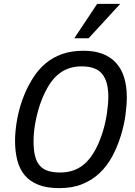

<svg xmlns="http://www.w3.org/2000/svg" viewBox="-20 -950 693 984"><path d="M284.2 14.2Q219.7 14.2 176.3 -3.2Q132.8 -20.5 106.4 -52.2Q80.1 -84 68.6 -128.9Q57.1 -173.8 57.1 -229Q57.1 -254.9 60.1 -283.9Q63 -313 68.8 -343.8Q74.7 -374.5 84 -406Q93.3 -437.5 106 -467.8Q125.5 -513.7 151.6 -554.2Q177.7 -594.7 213.6 -625Q249.5 -655.3 297.4 -672.6Q345.2 -689.9 408.2 -689.9Q516.6 -689.9 573.2 -629.4Q629.9 -568.8 629.9 -451.2Q629.9 -412.6 623 -360.8Q616.2 -309.1 599.1 -253.9Q581.5 -197.3 555.2 -148.4Q528.8 -99.6 491 -63.5Q453.1 -27.3 402.1 -6.6Q351.1 14.2 284.2 14.2ZM151.9 -227.1Q151.9 -182.1 159.4 -151.4Q167 -120.6 183.6 -101.6Q200.2 -82.5 226.3 -74.2Q252.4 -65.9 289.1 -65.9Q368.7 -65.9 421.1 -117.4Q473.6 -168.9 506.8 -274.9Q514.2 -298.8 519.5 -323.5Q524.9 -348.1 528.3 -371.6Q531.7 -395 533.4 -416Q535.2 -437 535.2 -454.1Q535.2 -532.7 503.4 -571.3Q471.7 -609.9 398.9 -609.9Q359.4 -609.9 328.6 -598.1Q297.9 -586.4 273.4 -564.7Q249 -543 230 -511.7Q210.9 -480.5 194.8 -440.9Q183.6 -413.1 175.5 -383.8Q167.5 -354.5 162.1 -326.7Q156.7 -298.8 154.3 -273.2Q151.9 -247.6 151.9 -227.1ZM434.1 -753.9H360.8L478 -930.2H596.2Z"/></svg>

Font: Lorenzo Sans
Style: Italic
Weight: 400
Italic angle: -12°
Foundry: Intel Corporation
Version: Version 1.00; ttfautohint (v1.5)